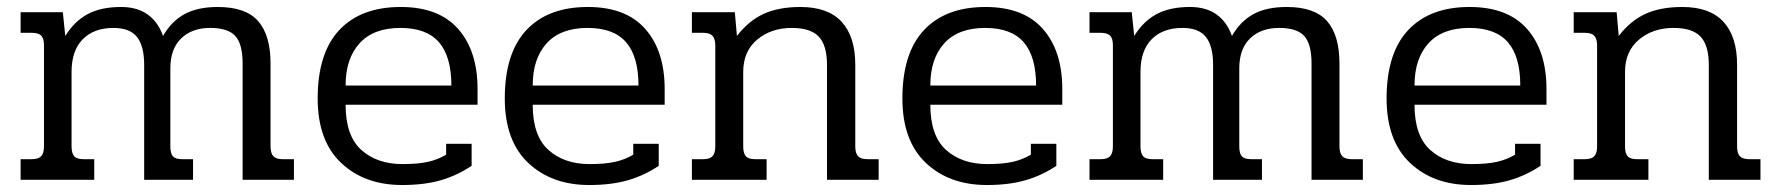

<svg xmlns="http://www.w3.org/2000/svg" viewBox="-20 -515 5092 550"><path d="M39 -59H71Q90 -59 98 -67.5Q106 -76 106 -96V-385Q106 -405 98 -413Q90 -421 71 -421H39V-480H160L167 -412Q193 -454 231 -474.5Q269 -495 327 -495Q373 -495 403 -473.5Q433 -452 447 -412Q471 -454 508.5 -474.5Q546 -495 604 -495Q684 -495 719.5 -454.5Q755 -414 755 -333V-96Q755 -76 763 -67.5Q771 -59 790 -59H822V0H675V-333Q675 -389 654 -412Q633 -435 582 -435Q530 -435 499 -405Q468 -375 468 -319V-96Q468 -75 475.5 -67Q483 -59 502 -59H533V0H393V-329Q393 -383 372.5 -409Q352 -435 305 -435Q249 -435 217 -402.5Q185 -370 185 -309V-96Q185 -76 192.5 -67.5Q200 -59 219 -59H250V0H39Z M890 -233Q890 -363 952 -429Q1014 -495 1128 -495Q1237 -495 1292.5 -432Q1348 -369 1348 -260V-215H970Q970 -126 1015 -85.5Q1060 -45 1133 -45Q1178 -45 1206.5 -51.5Q1235 -58 1258 -72V-103H1331V-40Q1289 -12 1242 1.5Q1195 15 1132 15Q1024 15 957 -48.5Q890 -112 890 -233ZM1273 -270Q1273 -353 1237.5 -394Q1202 -435 1127 -435Q1050 -435 1010 -391Q970 -347 970 -270Z M1426 -233Q1426 -363 1488 -429Q1550 -495 1664 -495Q1773 -495 1828.5 -432Q1884 -369 1884 -260V-215H1506Q1506 -126 1551 -85.5Q1596 -45 1669 -45Q1714 -45 1742.5 -51.5Q1771 -58 1794 -72V-103H1867V-40Q1825 -12 1778 1.5Q1731 15 1668 15Q1560 15 1493 -48.5Q1426 -112 1426 -233ZM1809 -270Q1809 -353 1773.5 -394Q1738 -435 1663 -435Q1586 -435 1546 -391Q1506 -347 1506 -270Z M1962 -59H1994Q2013 -59 2021 -67.5Q2029 -76 2029 -96V-384Q2029 -404 2021 -412.5Q2013 -421 1994 -421H1962V-480H2085L2091 -412Q2125 -456 2168 -475.5Q2211 -495 2273 -495Q2352 -495 2391 -452.5Q2430 -410 2430 -330V-96Q2430 -76 2438 -67.5Q2446 -59 2465 -59H2497V0H2349V-329Q2349 -385 2325.5 -410Q2302 -435 2248 -435Q2189 -435 2149 -401.5Q2109 -368 2109 -309V-96Q2109 -76 2116.5 -67.5Q2124 -59 2143 -59H2176V0H1962Z M2565 -233Q2565 -363 2627 -429Q2689 -495 2803 -495Q2912 -495 2967.5 -432Q3023 -369 3023 -260V-215H2645Q2645 -126 2690 -85.5Q2735 -45 2808 -45Q2853 -45 2881.5 -51.5Q2910 -58 2933 -72V-103H3006V-40Q2964 -12 2917 1.5Q2870 15 2807 15Q2699 15 2632 -48.5Q2565 -112 2565 -233ZM2948 -270Q2948 -353 2912.5 -394Q2877 -435 2802 -435Q2725 -435 2685 -391Q2645 -347 2645 -270Z M3101 -59H3133Q3152 -59 3160 -67.5Q3168 -76 3168 -96V-385Q3168 -405 3160 -413Q3152 -421 3133 -421H3101V-480H3222L3229 -412Q3255 -454 3293 -474.5Q3331 -495 3389 -495Q3435 -495 3465 -473.5Q3495 -452 3509 -412Q3533 -454 3570.5 -474.5Q3608 -495 3666 -495Q3746 -495 3781.5 -454.5Q3817 -414 3817 -333V-96Q3817 -76 3825 -67.5Q3833 -59 3852 -59H3884V0H3737V-333Q3737 -389 3716 -412Q3695 -435 3644 -435Q3592 -435 3561 -405Q3530 -375 3530 -319V-96Q3530 -75 3537.5 -67Q3545 -59 3564 -59H3595V0H3455V-329Q3455 -383 3434.5 -409Q3414 -435 3367 -435Q3311 -435 3279 -402.5Q3247 -370 3247 -309V-96Q3247 -76 3254.5 -67.5Q3262 -59 3281 -59H3312V0H3101Z M3952 -233Q3952 -363 4014 -429Q4076 -495 4190 -495Q4299 -495 4354.5 -432Q4410 -369 4410 -260V-215H4032Q4032 -126 4077 -85.5Q4122 -45 4195 -45Q4240 -45 4268.5 -51.5Q4297 -58 4320 -72V-103H4393V-40Q4351 -12 4304 1.5Q4257 15 4194 15Q4086 15 4019 -48.5Q3952 -112 3952 -233ZM4335 -270Q4335 -353 4299.5 -394Q4264 -435 4189 -435Q4112 -435 4072 -391Q4032 -347 4032 -270Z M4488 -59H4520Q4539 -59 4547 -67.5Q4555 -76 4555 -96V-384Q4555 -404 4547 -412.5Q4539 -421 4520 -421H4488V-480H4611L4617 -412Q4651 -456 4694 -475.5Q4737 -495 4799 -495Q4878 -495 4917 -452.5Q4956 -410 4956 -330V-96Q4956 -76 4964 -67.5Q4972 -59 4991 -59H5023V0H4875V-329Q4875 -385 4851.5 -410Q4828 -435 4774 -435Q4715 -435 4675 -401.5Q4635 -368 4635 -309V-96Q4635 -76 4642.5 -67.5Q4650 -59 4669 -59H4702V0H4488Z"/></svg>

Font: Pridi Light
Style: Regular
Weight: 300
Designer: Katatrad Team
Foundry: CadsonDemak
Version: Version 1.003